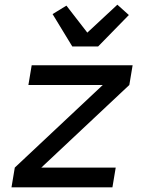

<svg xmlns="http://www.w3.org/2000/svg" viewBox="-20 -798 640 818"><path d="M29 0 43 -84 418 -436H101L115 -520H545L531 -436L156 -84H473L459 0ZM288 -600 204 -738 263 -774 352 -659 480 -778 529 -734 398 -600Z"/></svg>

Font: Iosevka Md Ex Obl
Style: Regular
Weight: 500
Width: 7
Italic angle: -9°
Monospace: yes
Designer: Belleve Invis
Foundry: Belleve Invis
Version: Version 32.5.0; ttfautohint (v1.8.4)